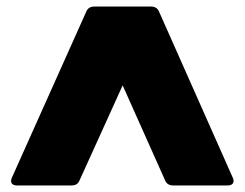

<svg xmlns="http://www.w3.org/2000/svg" viewBox="-20 -730 748 587"><path d="M355 -469 485 -178C489 -168 498 -163 509 -163H676C691 -163 698 -172 692 -186L466 -695C462 -705 453 -710 442 -710H268C257 -710 248 -705 244 -695L16 -186C10 -172 17 -163 32 -163H199C210 -163 218 -167 223 -178Z"/></svg>

Font: Malmofest Black-Rounded
Style: Regular
Weight: 800
Designer: Jonny Pinhorn (Poppins), Kolossal
Version: Version 1.004;Glyphs 3.1.2 (3151)